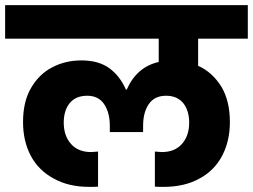

<svg xmlns="http://www.w3.org/2000/svg" viewBox="-37 -760 988 750"><path d="M931 -609C931 -609 931 -740 931 -740C931 -740 -17 -740 -17 -740C-17 -740 -17 -609 -17 -609C-17 -609 583 -609 583 -609C583 -609 583 -518 583 -518C583 -518 583 -518 583 -518C526 -505 484 -469 458 -410C458 -410 455 -410 455 -410C455 -410 455 -410 455 -410C440 -444 419 -472 391 -493C362 -514 326 -524 281 -524C281 -524 281 -524 281 -524C239 -524 201 -515 167 -497C132 -479 105 -452 84 -416C63 -380 53 -336 53 -283C53 -283 53 -283 53 -283C53 -234 63 -190 83 -152C103 -114 133 -84 172 -63C211 -41 257 -30 312 -30C312 -30 312 -30 312 -30C325 -30 337 -30 346 -31C346 -31 346 -168 346 -168C346 -168 319 -166 319 -166C319 -166 319 -166 319 -166C286 -166 260 -176 241 -197C222 -218 212 -246 212 -281C212 -281 212 -281 212 -281C212 -313 220 -339 236 -358C252 -377 275 -386 304 -386C304 -386 304 -386 304 -386C333 -386 355 -375 370 -353C385 -330 392 -302 392 -268C392 -268 392 -244 392 -244C392 -244 522 -244 522 -244C522 -244 522 -268 522 -268C522 -268 522 -268 522 -268C522 -303 529 -331 544 -353C559 -375 581 -386 612 -386C612 -386 612 -386 612 -386C641 -386 663 -376 679 -357C694 -338 702 -312 702 -281C702 -281 702 -281 702 -281C702 -246 692 -218 673 -197C654 -176 628 -166 595 -166C595 -166 568 -168 568 -168C568 -168 568 -31 568 -31C568 -31 568 -31 568 -31C577 -30 589 -30 602 -30C602 -30 602 -30 602 -30C657 -30 704 -41 743 -63C782 -84 811 -114 831 -152C851 -190 861 -234 861 -283C861 -283 861 -283 861 -283C861 -338 850 -384 828 -421C805 -458 775 -486 737 -503C737 -503 737 -609 737 -609C737 -609 931 -609 931 -609Z"/></svg>

Font: Girnar Poppins
Style: Bold
Weight: 500
Designer: Ninad Kale (Devanagari), Jonny Pinhorn (Latin)
Foundry: Indian Type Foundry
Version: ""